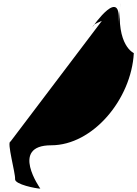

<svg xmlns="http://www.w3.org/2000/svg" viewBox="-20 -587 798 1116"><path d="M577.9 -473.4 40.7 236.3C18.2 236.3 70.8 422.5 67.6 453.8C64.4 485.2 192 509.4 214.5 509.4C214.5 509.4 35.3 257.5 277.6 257.5C519.8 257.5 743.3 -10.2 757.8 -278.4C758 -278.5 654.7 -320.4 679.6 -565.9C681.7 -577.5 667.1 -429.6 668.3 -441.4C692.9 -683.6 518.7 -431.4 518.7 -431.4C521 -453.9 609.2 -473.4 577.9 -473.4Z"/></svg>

Font: AnarchicType
Style: Slant
Weight: 400
Version: Version Something